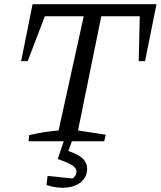

<svg xmlns="http://www.w3.org/2000/svg" viewBox="-20 -668 760 908"><path d="M720 -648 666 -379H636L641 -591H459L349 -51L480 -31L473 0H115L118 -29Q152 -37 186.5 -42.5Q221 -48 257 -51L376 -591H192L111 -379H80L134 -648ZM286 -13H325L303 46Q351 62 371.5 82Q392 102 392 129Q392 167 366 190.5Q340 214 296 219Q252 224 200 207L205 164L323 176Q331 172 336.5 162Q342 152 342 143Q342 128 323.5 115Q305 102 253 84Z"/></svg>

Font: Piazzolla
Style: Italic
Weight: 400
Italic angle: -11.3°
Designer: Juan Pablo del Peral
Foundry: Huerta Tipografica
Version: Version 1.330